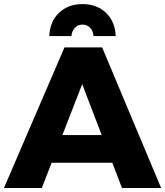

<svg xmlns="http://www.w3.org/2000/svg" viewBox="-25 -937 823 957"><path d="M296.3 -700.6H484.1L778.1 0H583L384.7 -517.6L183.4 0H-5.3ZM175 -263.7H584.3V-126H175ZM331.1 -757.1H220.6Q223.7 -829.9 269.2 -873.2Q314.7 -916.6 386.1 -916.6Q457.6 -916.6 503.1 -873.2Q548.6 -829.9 551.7 -757.1H441.1Q439.6 -782.7 424.1 -798.6Q408.7 -814.4 386.1 -814.4Q363.6 -814.4 348.4 -798.6Q333.1 -782.7 331.1 -757.1Z"/></svg>

Font: Alexandria
Style: Regular
Weight: 400
Designer: Mohamed Gaber
Foundry: Kief Type Foundry
Version: Version 5.100